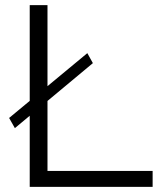

<svg xmlns="http://www.w3.org/2000/svg" viewBox="-20 -730 630 750"><path d="M38.1 -229.5 15.6 -269.2 321.1 -522.4 342.8 -483.4ZM96.1 0V-710H165.5V-62.3H576.2V0Z"/></svg>

Font: Raleway Thin
Style: Regular
Weight: 100
Designer: Matt McInerney, Pablo Impallari, Rodrigo Fuenzalida
Foundry: Matt McInerney, Pablo Impallari, Rodrigo Fuenzalida
Version: Version 4.026